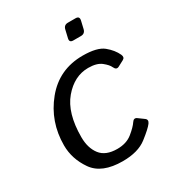

<svg xmlns="http://www.w3.org/2000/svg" viewBox="-169 -797 839 911"><g transform="rotate(-30 250.5 -341.0)"><path d="M320.3 -605.5Q298.3 -605.5 303.7 -627.4L313.5 -669.4Q318.4 -691.4 340.3 -691.4H382.3Q404.3 -691.4 399.4 -669.4L389.6 -627.4Q384.3 -605.5 362.3 -605.5ZM33.2 -196.3Q33.2 -325.7 113 -423.3Q192.9 -521 322.3 -521Q401.4 -521 435.1 -493.4Q468.8 -465.8 483.9 -432.6Q491.7 -415 477.1 -407.2L444.8 -390.1Q428.2 -381.3 418.9 -402.3Q412.1 -418 387.7 -437.7Q363.3 -457.5 315.9 -457.5Q239.7 -457.5 181.9 -389.2Q124 -320.8 124 -189Q124 -129.4 152.6 -92.3Q181.2 -55.2 244.6 -55.2Q294.9 -55.2 327.1 -81.3Q359.4 -107.4 373 -127.9Q384.3 -145 398.9 -134.8L429.7 -112.3Q443.8 -102.1 432.1 -85.4Q418 -65.9 370.1 -28.8Q322.3 8.3 238.3 8.3Q124 8.3 78.6 -56.9Q33.2 -122.1 33.2 -196.3Z"/></g></svg>

Font: Istok Web
Style: Italic
Weight: 400
Italic angle: -13°
Designer: Andrey V. Panov
Foundry: Andrey V. Panov
Version: Version 1.0.2g